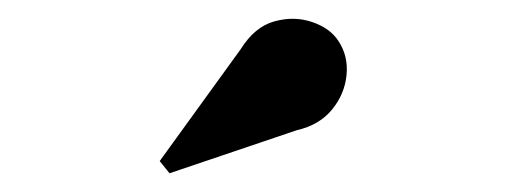

<svg xmlns="http://www.w3.org/2000/svg" viewBox="-20 -1023 540 205"><path d="M161 -838 150.5 -851 237 -970.5Q252 -994.5 273 -1000.2Q294 -1006 313.2 -999.5Q332.5 -993 341.5 -979Q352 -963 350 -942.8Q348 -922.5 334.5 -906Q321 -889.5 297 -884Z"/></svg>

Font: Bodoni Moda SC 11pt
Style: Bold
Weight: 700
Version: Version 2.005